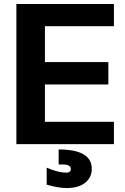

<svg xmlns="http://www.w3.org/2000/svg" viewBox="-20 -722 625 962"><path d="M62 0V-702.1H550.8V-590.8H205.1V-411.1H522.9V-298.8H205.1V-111.8H550.8V0ZM213.9 203.1V118.2Q272 143.1 312 143.1Q322.8 143.1 328.9 138.2Q335 133.3 335 125Q335 120.6 333.7 117.2Q332.5 113.8 329.8 111.6Q327.1 109.4 324.7 107.7Q322.3 106 317.4 104.7Q312.5 103.5 309.3 103Q306.2 102.5 300.3 102.3Q294.4 102.1 291.5 102.1Q288.6 102.1 282.2 102.1Q275.9 102.1 273.9 102.1V26.9Q439.9 26.9 439.9 124Q439.9 167.5 406.5 193.8Q373 220.2 314.9 220.2Q270.5 220.2 213.9 203.1Z"/></svg>

Font: LT Superior
Style: Bold
Weight: 400
Designer: Daniel Lyons
Foundry: LyonsType
Version: Version 1.000